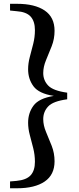

<svg xmlns="http://www.w3.org/2000/svg" viewBox="-20 -819 420 1017"><path d="M335.9 -328.1V-293Q261.2 -283.2 235.1 -255.1Q209 -227.1 209 -188Q209 -154.8 223.9 -119.9Q238.8 -85 253.9 -46.4Q269 -7.8 269 35.2Q269 106.9 216.6 142.6Q164.1 178.2 70.8 178.2H33.2V142.1L66.9 139.2Q119.6 134.3 142.3 109.4Q165 84.5 165 38.1Q165 1.5 156 -34.2Q147 -69.8 137.9 -103.8Q128.9 -137.7 128.9 -168.9Q128.9 -220.7 157.5 -259.5Q186 -298.3 265.1 -311Q186 -323.2 157.5 -361.8Q128.9 -400.4 128.9 -452.1Q128.9 -483.4 137.9 -517.3Q147 -551.3 156 -586.9Q165 -622.6 165 -659.2Q165 -706.1 142.3 -731.2Q119.6 -756.3 66.9 -759.8L33.2 -763.2V-798.8H70.8Q164.1 -798.8 216.6 -763.4Q269 -728 269 -655.8Q269 -612.8 253.9 -574.5Q238.8 -536.1 223.9 -500.7Q209 -465.3 209 -432.1Q209 -393.6 235.1 -366Q261.2 -338.4 335.9 -328.1Z"/></svg>

Font: Source Han Serif TW
Style: Bold
Weight: 700
Designer: Ryoko NISHIZUKA Ë•øÂ°öÊ∂ºÂ≠ê (kana & ideographs); Frank Grie√ühammer (Latin, Greek & Cyrillic); Wenlong ZHANG Âº†ÊñáÈæô 
Foundry: Adobe
Version: Version 2.003;hotconv 1.1.1;makeotfexe 2.6.0